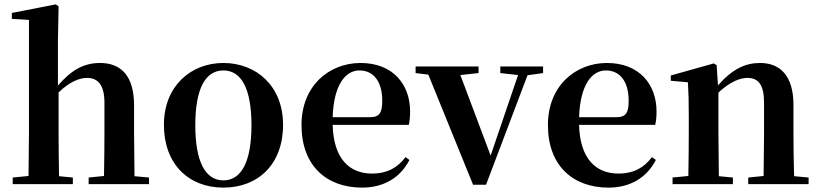

<svg xmlns="http://www.w3.org/2000/svg" viewBox="-20 -839 3734 875"><path d="M452 0H659V-30L593 -36L591 -235V-359C591 -495 530 -552 436 -552C363 -552 306 -521 244 -449V-651L247 -810L234 -819L34 -780V-753L112 -748V-235L110 -37L38 -30V0H312V-30L249 -36C248 -93 247 -179 247 -235V-418C295 -464 340 -484 376 -484C425 -484 456 -454 456 -370V-235C456 -177 455 -93 454 -37L384 -30V0Z M998 16C1156 16 1270 -90 1270 -270C1270 -449 1146 -552 998 -552C851 -552 727 -448 727 -270C727 -92 839 16 998 16ZM998 -17C917 -17 870 -100 870 -268C870 -437 917 -518 998 -518C1079 -518 1126 -437 1126 -268C1126 -100 1079 -17 998 -17Z M1630 16C1729 16 1804 -29 1846 -110L1828 -123C1793 -76 1746 -48 1675 -48C1575 -48 1500 -113 1496 -270H1843C1847 -288 1849 -306 1849 -331C1849 -455 1770 -552 1623 -552C1481 -552 1354 -449 1354 -269C1354 -84 1468 16 1630 16ZM1496 -305C1501 -452 1554 -518 1618 -518C1682 -518 1722 -468 1722 -380C1722 -326 1710 -305 1667 -305Z M2260 -506 2341 -497 2216 -130 2078 -497 2161 -506V-536H1874V-506L1932 -499L2136 3H2195L2384 -496L2455 -506V-536H2260Z M2753 16C2852 16 2927 -29 2969 -110L2951 -123C2916 -76 2869 -48 2798 -48C2698 -48 2623 -113 2619 -270H2966C2970 -288 2972 -306 2972 -331C2972 -455 2893 -552 2746 -552C2604 -552 2477 -449 2477 -269C2477 -84 2591 16 2753 16ZM2619 -305C2624 -452 2677 -518 2741 -518C2805 -518 2845 -468 2845 -380C2845 -326 2833 -305 2790 -305Z M3459 0H3665V-30L3599 -36C3597 -93 3596 -177 3596 -235V-361C3596 -493 3536 -552 3444 -552C3378 -552 3319 -526 3252 -450L3246 -542L3233 -550L3037 -495V-471L3115 -464C3118 -415 3119 -376 3119 -310V-235C3119 -180 3118 -94 3117 -37L3045 -30V0H3320V-30L3256 -36L3254 -235V-417C3304 -464 3351 -484 3385 -484C3436 -484 3462 -454 3462 -370V-235L3460 -37L3390 -30V0Z"/></svg>

Font: GenRyuMin2 TW B
Style: Regular
Weight: 700
Version: Version 2.100;PS 2.1;hotconv 16.6.51;makeotf.lib2.5.65220 DE